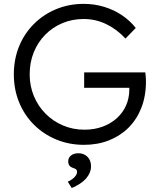

<svg xmlns="http://www.w3.org/2000/svg" viewBox="-20 -727 806 977"><path d="M407.3 10Q331.6 10 266.5 -17Q201.3 -44 152.7 -92.5Q104 -141 77.2 -206.5Q50.4 -272 50.4 -348.7Q50.4 -425.3 77 -490.8Q103.7 -556.3 152.2 -604.8Q200.7 -653.3 265.6 -680.3Q330.6 -707.3 406.3 -707.3Q460.6 -707.3 510.6 -692Q560.6 -676.7 601.6 -648.8Q642.6 -621 670.7 -584.6L618.5 -530.9Q574.2 -578.6 520.1 -604.5Q466.1 -630.3 406.3 -630.3Q347.2 -630.3 297.2 -609.1Q247.1 -588 209.8 -549.9Q172.4 -511.9 151.7 -460.6Q131 -409.4 131 -348.7Q131 -289.6 152.4 -238.2Q173.7 -186.8 211.9 -148.4Q250.1 -110 300.8 -88.5Q351.5 -67 409.3 -67Q459.4 -67 501.3 -82.2Q543.2 -97.4 574.1 -125.2Q605 -152.9 621.5 -190.4Q638 -227.8 638 -271.6V-291.3L650 -280.3H408.3V-358.7H719.3Q720.7 -349.3 721.3 -341.2Q722 -333.1 722.3 -326.1Q722.7 -319.1 722.7 -312.5Q722.7 -238.1 699.3 -178.6Q676 -119 633.7 -77Q591.3 -35 533.8 -12.5Q476.3 10 407.3 10ZM345.1 229.8 324.8 197.6Q336.5 192.6 347.5 184.6Q358.5 176.6 365.3 167Q372.1 157.3 372.1 147.3Q372.1 140.6 368.8 136.3Q365.4 132 353.8 128.3Q338.5 123.3 332.8 115Q327.2 106.6 327.2 93.3Q327.2 75.7 341.4 64.2Q355.7 52.8 379.3 52.8Q406.9 52.8 425.1 70.9Q443.2 89 443.2 119.3Q443.2 136.3 436.5 152.1Q429.9 167.9 417.6 181.7Q405.3 195.5 386.9 207.7Q368.4 219.8 345.1 229.8Z"/></svg>

Font: Lexend Medium
Style: Regular
Weight: 500
Designer: Bonnie Shaver-Troup, Thomas Jockin
Foundry: Lexend
Version: Version 1.005